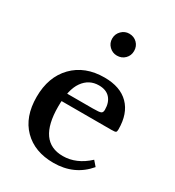

<svg xmlns="http://www.w3.org/2000/svg" viewBox="-183 -865 892 980"><g transform="rotate(30 262.5 -375.5)"><path d="M133 -334H319Q357 -334 366.5 -338.5Q376 -343 376 -359Q376 -402 353.5 -427Q331 -452 288 -452Q230 -452 195.5 -403.5Q161 -355 161 -254Q161 -47 307 -47Q387 -47 456 -111L481 -82Q406 7 283 7Q172 7 106.5 -59Q41 -125 41 -242Q41 -360 109.5 -430.5Q178 -501 293 -501Q386 -501 436 -450.5Q486 -400 486 -307Q486 -294 481.5 -290.5Q477 -287 457 -287H130ZM290 -758Q318 -758 336.5 -739.5Q355 -721 355 -693Q355 -666 336.5 -647.5Q318 -629 290 -629Q264 -629 245 -647.5Q226 -666 226 -693Q226 -720 245 -739Q264 -758 290 -758Z"/></g></svg>

Font: Kolar Light
Style: Regular
Weight: 300
Designer: Ramakrishna Saiteja (Kannada); Shiva Nallaperumal (Latin)
Foundry: Indian Type Foundry
Version: Version 1.001;PS 1.0;hotconv 1.0.88;makeotf.lib2.5.647800